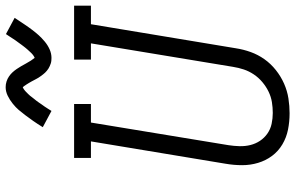

<svg xmlns="http://www.w3.org/2000/svg" viewBox="-198 -812 1019 662"><g transform="rotate(-90 311.0 -481.5)"><path d="M251 8Q222 8 194.5 2.5Q167 -3 143.5 -17Q120 -31 104 -52.5Q88 -74 80 -100.5Q72 -127 72 -155.5Q72 -184 77 -213L154 -677H97V-735H283V-677H219L141 -203Q138 -184 137.5 -164.5Q137 -145 141.5 -127Q146 -109 156 -94Q166 -79 181 -68.5Q196 -58 214.5 -54Q233 -50 252 -50Q271 -50 289.5 -53Q308 -56 325.5 -64.5Q343 -73 358.5 -86Q374 -99 385 -115.5Q396 -132 402 -150Q408 -168 411 -187L492 -677H436V-735H622V-677H558L475 -177Q471 -151 462 -126Q453 -101 437.5 -79Q422 -57 400 -39.5Q378 -22 353 -11Q328 0 302 4Q276 8 251 8ZM442 -813Q437 -813 432 -813.5Q427 -814 422.5 -815.5Q418 -817 413.5 -819Q409 -821 405 -823.5Q401 -826 397.5 -829Q394 -832 391 -835Q388 -838 385 -842Q382 -846 379 -850Q376 -854 373.5 -858Q371 -862 369 -866Q367 -870 365 -873.5Q363 -877 360.5 -882Q358 -887 355 -891.5Q352 -896 350 -899.5Q348 -903 345 -907Q342 -911 340 -912Q338 -911 333.5 -908Q329 -905 324.5 -900.5Q320 -896 317 -893Q314 -890 311.5 -887Q309 -884 306.5 -880.5Q304 -877 301 -873.5Q298 -870 294.5 -865.5Q291 -861 288 -856.5Q285 -852 281.5 -847Q278 -842 274 -836.5Q270 -831 266.5 -825Q263 -819 259 -813L203 -843Q214 -861 224.5 -876Q235 -891 244.5 -903.5Q254 -916 262.5 -926Q271 -936 284 -946.5Q297 -957 311.5 -964Q326 -971 341 -971Q351 -971 360.5 -968Q370 -965 378 -959.5Q386 -954 392 -947.5Q398 -941 403.5 -933Q409 -925 413 -918Q417 -911 422.5 -901Q428 -891 432.5 -884Q437 -877 442 -871Q445 -872 449.5 -875Q454 -878 458.5 -882.5Q463 -887 465.5 -890Q468 -893 471 -896Q474 -899 476.5 -902.5Q479 -906 482 -909.5Q485 -913 488 -917.5Q491 -922 494.5 -926.5Q498 -931 501.5 -936Q505 -941 508.5 -946.5Q512 -952 516 -958Q520 -964 524 -970L580 -940Q568 -922 558 -907Q548 -892 538.5 -879.5Q529 -867 520 -857Q511 -847 498.5 -836.5Q486 -826 471.5 -819.5Q457 -813 442 -813Z"/></g></svg>

Font: Iosevka Curly Slab LtEx
Style: Italic
Weight: 300
Width: 7
Italic angle: -9°
Monospace: yes
Designer: Belleve Invis
Foundry: Belleve Invis
Version: Version 11.1.0; ttfautohint (v1.8.3)